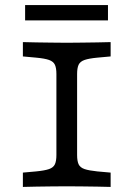

<svg xmlns="http://www.w3.org/2000/svg" viewBox="-20 -737 526 757"><path d="M234.7 -2.4Q210.5 -2.4 181.4 -2Q152.3 -1.6 123.2 -1.2Q94.1 -0.8 70.2 0V-56.5L122.8 -61.2Q156.3 -64.5 173.4 -70.4Q190.5 -76.4 196.5 -89.4Q202.4 -102.3 202.4 -125.8V-445.2Q202.4 -468.7 196.5 -481.6Q190.5 -494.5 173.4 -500.6Q156.3 -506.6 122.8 -509.7L70.2 -514.5V-571Q94.1 -570.2 123.2 -569.8Q152.3 -569.4 181.4 -569Q210.5 -568.5 234.7 -568.5H242.8H251.6Q275.8 -568.5 304.9 -569Q334.1 -569.4 363.5 -569.8Q393 -570.2 416.2 -571V-514.5L363.6 -509.7Q330.8 -506.6 313.4 -500.6Q295.9 -494.5 289.9 -481.6Q284 -468.7 284 -445.2V-125.8Q284 -102.3 289.9 -89.4Q295.9 -76.4 313.4 -70.4Q330.8 -64.5 363.6 -61.2L416.2 -56.5V0Q393 -0.8 363.5 -1.2Q334.1 -1.6 304.9 -2Q275.8 -2.4 251.6 -2.4H243.6ZM79 -656.5V-716.9H405.7V-656.5Z"/></svg>

Font: Playfair 5pt SemiExpanded Light
Style: Regular
Weight: 300
Width: 6
Designer: Claus Eggers Sørensen
Foundry: Claus Eggers Sørensen
Version: Version 2.203